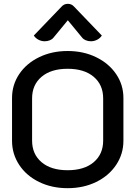

<svg xmlns="http://www.w3.org/2000/svg" viewBox="-20 -976 708 1005"><path d="M43 -239V-463Q43 -532 80.5 -588Q118 -644 184.5 -676.5Q251 -709 334 -709Q417 -709 483.5 -676.5Q550 -644 588 -588Q626 -532 626 -463V-239Q626 -170 588 -113Q550 -56 483.5 -23.5Q417 9 334 9Q251 9 184.5 -23.5Q118 -56 80.5 -113Q43 -170 43 -239ZM520 -240V-461Q520 -532 470.5 -574Q421 -616 334 -616Q247 -616 197.5 -574Q148 -532 148 -461V-240Q148 -169 197.5 -127Q247 -85 334 -85Q421 -85 470.5 -127Q520 -169 520 -240ZM214 -760Q197 -760 181.5 -768Q166 -776 157 -790L302 -941Q315 -956 335 -956Q355 -956 368 -941L513 -790Q504 -776 488.5 -768Q473 -760 456 -760Q442 -760 429.5 -765Q417 -770 410 -779L335 -870L260 -779Q253 -770 240.5 -765Q228 -760 214 -760Z"/></svg>

Font: K2D Medium
Style: Regular
Weight: 500
Designer: Katatrad Aksorn Co.,Ltd.
Foundry: Cadson Demak Co.,Ltd.
Version: Version 1.000; ttfautohint (v1.6)